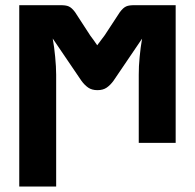

<svg xmlns="http://www.w3.org/2000/svg" viewBox="-20 -538 734 723"><path d="M320 -404Q327.5 -394 334 -385Q340.5 -376 346 -367.5L374.5 -405.5L431.5 -492.5Q438 -501 443.5 -506Q449 -511 455 -513.8Q461 -516.5 468.8 -517.5Q476.5 -518.5 487.5 -518.5H641.5V0H502.5V-256.5Q502.5 -271.5 503.2 -288.5Q504 -305.5 505.8 -323.2Q507.5 -341 509.8 -358.8Q512 -376.5 515 -392.5L407.5 -234Q396 -218 382 -208.2Q368 -198.5 347 -198.5Q326 -198.5 312 -208.2Q298 -218 286.5 -234L178.5 -393Q181.5 -377 183.8 -359.2Q186 -341.5 187.8 -323.5Q189.5 -305.5 190.5 -288.5Q191.5 -271.5 191.5 -256.5V164.5H52.5V-518.5H206.5Q217.5 -518.5 225.2 -517.5Q233 -516.5 239 -513.8Q245 -511 250.5 -506Q256 -501 262.5 -492.5L320 -404Z"/></svg>

Font: Lato Black
Style: Regular
Weight: 900
Designer: Lukasz Dziedzic
Foundry: tyPoland Lukasz Dziedzic
Version: Version 2.007; 2014-02-27